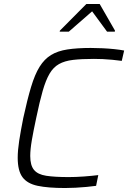

<svg xmlns="http://www.w3.org/2000/svg" viewBox="-20 -937 644 965"><path d="M307 8Q222 8 169.5 -3Q117 -14 93 -46.5Q69 -79 69 -144Q69 -181 76.5 -230Q84 -279 97 -344Q117 -436 136 -499.5Q155 -563 179 -601.5Q203 -640 236.5 -660.5Q270 -681 319 -688.5Q368 -696 436 -696Q465 -696 496 -694.5Q527 -693 555.5 -690Q584 -687 604 -683L592 -631Q570 -634 545 -636.5Q520 -639 496.5 -640Q473 -641 452 -641Q390 -641 347.5 -636Q305 -631 276.5 -615Q248 -599 229 -566.5Q210 -534 194.5 -480Q179 -426 162 -344Q148 -279 140 -232.5Q132 -186 132 -153Q132 -106 151 -83Q170 -60 212.5 -53.5Q255 -47 326 -47Q361 -47 402 -50Q443 -53 474 -57L463 -3Q442 0 415 2.5Q388 5 360 6.5Q332 8 307 8ZM280 -778 281 -783 414 -917H481L558 -783L557 -778H518L443 -880L326 -778Z"/></svg>

Font: Saira Thin Light
Style: Italic
Weight: 300
Italic angle: -12°
Version: Version 1.101